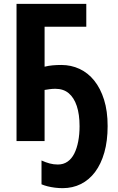

<svg xmlns="http://www.w3.org/2000/svg" viewBox="-20 -734 615 999"><path d="M268 -272Q253 -272 238.5 -270Q224 -268 212 -266V0H66V-714H429V-595H212V-387Q232 -392 253.5 -394Q275 -396 299 -396Q350 -396 394 -375.5Q438 -355 470.5 -314.5Q503 -274 521.5 -215Q540 -156 540 -78Q540 -1 523 59Q506 119 475 160.5Q444 202 401 223.5Q358 245 306 245Q286 245 266 242.5Q246 240 228 235.5Q210 231 196 225V101Q218 111 238.5 116.5Q259 122 281 122Q310 122 331.5 107Q353 92 366.5 65Q380 38 387 1.5Q394 -35 394 -77Q394 -139 379.5 -182.5Q365 -226 337.5 -249Q310 -272 268 -272Z"/></svg>

Font: Noto Sans Display Condensed
Style: Bold
Weight: 700
Width: 3
Designer: Monotype Design Team
Foundry: Monotype Imaging Inc.
Version: Version 2.003